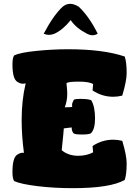

<svg xmlns="http://www.w3.org/2000/svg" viewBox="-20 -969 718 1002"><path d="M45 -71Q45 -149 72 -163Q86 -172 100 -172Q103 -172 105 -171Q93 -260 93 -342Q93 -447 114 -534Q104 -532 100 -532Q86 -532 72 -541Q45 -555 45 -633Q45 -668 54 -680Q86 -695 171 -703.5Q256 -712 335 -712Q519 -712 631 -674Q641 -644 641 -588Q641 -546 618 -470Q594 -464 571 -464Q513 -464 463 -497L466 -530Q446 -543 392 -543Q331 -543 327 -534Q331 -498 331 -481Q331 -442 318 -409Q356 -409 357 -412Q356 -415 356 -421Q356 -432 365 -448Q371 -453 398 -453Q440 -453 456 -446Q476 -413 476 -351Q476 -295 455 -274Q447 -267 408 -267Q369 -267 363 -274Q354 -286 354 -304L313 -299Q313 -290 302 -185Q337 -156 388 -156Q432 -156 466 -174L463 -207Q513 -240 571 -240Q594 -240 618 -234Q641 -158 641 -116Q641 -60 631 -30Q556 13 359 13Q263 13 176 2.5Q89 -8 54 -24Q45 -36 45 -71ZM208 -793Q211 -798 221 -816Q231 -834 235 -841Q239 -848 249 -863Q259 -878 266 -887.5Q273 -897 284 -910Q295 -923 307 -934Q326 -949 346 -949Q366 -949 391 -934Q446 -882 490 -793Q476 -785 463 -785Q450 -785 434 -793Q376 -823 349 -864Q308 -813 264 -793Q249 -787 236 -787Q222 -787 208 -793Z"/></svg>

Font: Gorditas
Style: Bold
Weight: 700
Designer: Gustavo Dipre (gbrenda1987@gmail.com)
Foundry: Gustavo Dipre (gbrenda1987@gmail.com)
Version: Version 001.001